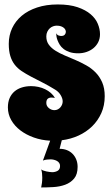

<svg xmlns="http://www.w3.org/2000/svg" viewBox="-20 -596 496 854"><path d="M325.2 146Q325.2 179.7 309.6 198.2Q293.9 216.8 270 225.6Q246.1 234.4 217.5 236.1Q189 237.8 163.1 237.8Q165.5 227.5 166.7 216.8Q168 206.1 168 193.8Q168 185.1 167 175.3Q166 165.5 163.1 157.2Q166 160.2 172.6 162.6Q179.2 165 186.5 166.5Q193.8 168 200.9 168.9Q208 169.9 211.9 169.9Q225.6 169.9 236.3 163.8Q247.1 157.7 247.1 142.1Q247.1 134.3 243.2 128.7Q239.3 123 232.9 119.6Q226.6 116.2 219.2 114.5Q211.9 112.8 205.1 112.8Q196.8 112.8 188 113.8Q179.2 114.7 170.9 118.2L203.1 29.8Q164.6 27.8 130.4 15.6Q96.2 3.4 70.6 -16.1Q44.9 -35.6 30 -61.8Q15.1 -87.9 15.1 -118.2Q15.1 -142.1 22.9 -159.9Q30.8 -177.7 44.7 -189.5Q58.6 -201.2 77.4 -207Q96.2 -212.9 118.2 -212.9Q134.3 -212.9 150.4 -209.5Q166.5 -206.1 180.7 -199.2Q194.8 -192.4 206.1 -182.6Q217.3 -172.9 224.1 -160.2Q220.2 -161.1 216.6 -161.6Q212.9 -162.1 209 -162.1Q198.2 -162.1 192.1 -156.5Q186 -150.9 186 -138.2Q186 -124.5 197.3 -115.2Q208.5 -106 222.2 -106Q230 -106 236.8 -109.4Q243.7 -112.8 248.5 -118.4Q253.4 -124 256.1 -130.9Q258.8 -137.7 258.8 -145Q258.8 -157.7 250.2 -172.4Q241.7 -187 226.1 -196.8Q195.3 -215.8 168 -229.5Q140.6 -243.2 117.7 -255.4Q94.7 -267.6 76.4 -279.8Q58.1 -292 45.4 -308.3Q32.7 -324.7 25.9 -346.9Q19 -369.1 19 -400.9Q19 -438.5 33.9 -470.5Q48.8 -502.4 76.7 -525.9Q104.5 -549.3 145 -562.7Q185.5 -576.2 236.8 -576.2Q289.1 -576.2 325 -564Q360.8 -551.8 383.1 -532.7Q405.3 -513.7 415 -490.2Q424.8 -466.8 424.8 -443.8Q424.8 -424.3 417 -408.7Q409.2 -393.1 396 -382.1Q382.8 -371.1 365.2 -365Q347.7 -358.9 328.1 -358.9Q305.7 -358.9 289.8 -364.3Q273.9 -369.6 262.9 -378.2Q252 -386.7 245.6 -397.2Q239.3 -407.7 235.6 -417.5Q231.9 -427.2 231 -435.5Q230 -443.8 230 -448.2Q234.4 -439.9 241.2 -438Q248 -436 252 -436Q263.2 -436 268.1 -441.9Q272.9 -447.8 272.9 -454.1Q272.9 -458 271 -462.9Q269 -467.8 264.2 -471.9Q259.3 -476.1 251.5 -479Q243.7 -481.9 231.9 -481.9Q224.6 -481.9 216.3 -479Q208 -476.1 201.4 -470Q194.8 -463.9 190.4 -454.8Q186 -445.8 186 -434.1Q186 -412.1 197.3 -397Q208.5 -381.8 226.8 -370.4Q245.1 -358.9 268.3 -349.1Q291.5 -339.4 315.9 -328.9Q340.3 -318.4 363.5 -305.4Q386.7 -292.5 405 -273.9Q423.3 -255.4 434.6 -229.5Q445.8 -203.6 445.8 -168Q445.8 -127 430.7 -93Q415.5 -59.1 389.6 -33.9Q363.8 -8.8 329.1 7.1Q294.4 22.9 254.9 27.8L245.1 65.9Q263.2 65.9 277.8 71.8Q292.5 77.6 303 88.4Q313.5 99.1 319.3 113.8Q325.2 128.4 325.2 146Z"/></svg>

Font: Spicy Rice
Style: Regular
Weight: 400
Version: Version 1.000